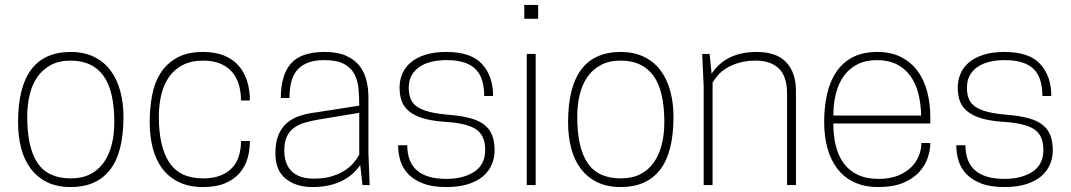

<svg xmlns="http://www.w3.org/2000/svg" viewBox="-20 -748 4327 776"><path d="M266 8Q211 8 171 -11.5Q131 -31 104.5 -66Q78 -101 65.5 -149Q53 -197 53 -254Q53 -538 266 -538Q320 -538 360.5 -518Q401 -498 427 -463Q453 -428 466 -380Q479 -332 479 -276Q479 -131 424.5 -61.5Q370 8 266 8ZM266 -27Q312 -27 345 -44Q378 -61 399.5 -91.5Q421 -122 431.5 -163.5Q442 -205 442 -254Q442 -382 397.5 -442.5Q353 -503 266 -503Q219 -503 186 -485.5Q153 -468 131.5 -437.5Q110 -407 100 -365.5Q90 -324 90 -276Q90 -151 132 -89Q174 -27 266 -27Z M801 8Q745 8 704 -11.5Q663 -31 636.5 -66Q610 -101 597.5 -149Q585 -197 585 -254Q585 -310 594.5 -361.5Q604 -413 628.5 -452Q653 -491 695 -514.5Q737 -538 801 -538Q850 -538 885.5 -523.5Q921 -509 944 -483Q967 -457 978.5 -421Q990 -385 990 -342H954Q954 -376 945.5 -405.5Q937 -435 918 -457Q899 -479 870 -491Q841 -503 801 -503Q753 -503 719 -485.5Q685 -468 663.5 -437.5Q642 -407 632 -365.5Q622 -324 622 -276Q622 -155 664.5 -91Q707 -27 801 -27Q842 -27 871 -38.5Q900 -50 918.5 -70Q937 -90 945.5 -117.5Q954 -145 954 -178H990Q990 -140 980 -106.5Q970 -73 947.5 -47.5Q925 -22 889 -7Q853 8 801 8Z M1242 8Q1177 8 1135 -25.5Q1093 -59 1093 -128Q1093 -174 1106 -204Q1119 -234 1141.5 -252.5Q1164 -271 1194 -280.5Q1224 -290 1259 -294L1432 -321Q1432 -356 1429 -389Q1426 -422 1412.5 -448Q1399 -474 1370.5 -489.5Q1342 -505 1291 -505Q1248 -505 1220.5 -493Q1193 -481 1177.5 -460.5Q1162 -440 1156 -412Q1150 -384 1150 -352H1115Q1115 -445 1156 -491.5Q1197 -538 1292 -538Q1344 -538 1378 -523Q1412 -508 1432 -483Q1452 -458 1460.5 -425Q1469 -392 1469 -355V-130L1474 0H1445L1436 -81Q1374 8 1242 8ZM1249 -26Q1290 -26 1321 -35.5Q1352 -45 1374 -59.5Q1396 -74 1410 -91Q1424 -108 1432 -123V-292L1263 -264Q1234 -259 1209.5 -251.5Q1185 -244 1167 -230.5Q1149 -217 1139 -195Q1129 -173 1129 -140Q1129 -85 1159 -55.5Q1189 -26 1249 -26Z M1784 8Q1728 8 1691 -6Q1654 -20 1631 -43.5Q1608 -67 1598.5 -97.5Q1589 -128 1589 -161H1626Q1626 -25 1784 -25Q1853 -25 1897 -54Q1941 -83 1941 -142Q1941 -202 1902.5 -226.5Q1864 -251 1773 -256Q1722 -260 1688 -270.5Q1654 -281 1633 -298.5Q1612 -316 1603.5 -339.5Q1595 -363 1595 -395Q1595 -424 1606 -450Q1617 -476 1640 -495.5Q1663 -515 1698.5 -526.5Q1734 -538 1784 -538Q1884 -538 1928.5 -489Q1973 -440 1973 -360H1937Q1937 -393 1929.5 -420Q1922 -447 1904.5 -466Q1887 -485 1857.5 -495Q1828 -505 1784 -505Q1752 -505 1724.5 -498.5Q1697 -492 1676.5 -478.5Q1656 -465 1644 -444Q1632 -423 1632 -393Q1632 -368 1639.5 -349Q1647 -330 1665.5 -317Q1684 -304 1715.5 -296Q1747 -288 1795 -284Q1845 -280 1880 -270.5Q1915 -261 1937 -244Q1959 -227 1969 -201.5Q1979 -176 1979 -140Q1979 -110 1967.5 -83Q1956 -56 1932 -35.5Q1908 -15 1871 -3.5Q1834 8 1784 8Z M2145 0H2109V-530H2145ZM2155 -672H2099V-728H2155Z M2489 8Q2434 8 2394 -11.5Q2354 -31 2327.5 -66Q2301 -101 2288.5 -149Q2276 -197 2276 -254Q2276 -538 2489 -538Q2543 -538 2583.5 -518Q2624 -498 2650 -463Q2676 -428 2689 -380Q2702 -332 2702 -276Q2702 -131 2647.5 -61.5Q2593 8 2489 8ZM2489 -27Q2535 -27 2568 -44Q2601 -61 2622.5 -91.5Q2644 -122 2654.5 -163.5Q2665 -205 2665 -254Q2665 -382 2620.5 -442.5Q2576 -503 2489 -503Q2442 -503 2409 -485.5Q2376 -468 2354.5 -437.5Q2333 -407 2323 -365.5Q2313 -324 2313 -276Q2313 -151 2355 -89Q2397 -27 2489 -27Z M3197 0H3161V-370Q3161 -439 3128 -471Q3095 -503 3034 -503Q2998 -503 2969.5 -495Q2941 -487 2919.5 -474.5Q2898 -462 2883.5 -446Q2869 -430 2860 -414V0H2824V-400L2818 -530H2848L2856 -450Q2914 -538 3038 -538Q3119 -538 3158 -496Q3197 -454 3197 -380Z M3531 8Q3474 8 3432.5 -11.5Q3391 -31 3364 -66.5Q3337 -102 3324 -150Q3311 -198 3311 -255Q3311 -315 3322.5 -366.5Q3334 -418 3359.5 -456.5Q3385 -495 3426 -516.5Q3467 -538 3526 -538Q3582 -538 3622.5 -517Q3663 -496 3689 -460.5Q3715 -425 3727.5 -377Q3740 -329 3740 -275V-249H3348Q3348 -200 3358 -159Q3368 -118 3390 -88Q3412 -58 3447 -41.5Q3482 -25 3531 -25Q3576 -25 3608.5 -38Q3641 -51 3662 -71.5Q3683 -92 3693.5 -118Q3704 -144 3704 -170H3740Q3740 -140 3729 -108.5Q3718 -77 3693.5 -51Q3669 -25 3629 -8.5Q3589 8 3531 8ZM3703 -281Q3702 -329 3691.5 -370Q3681 -411 3659.5 -441Q3638 -471 3604.5 -488Q3571 -505 3525 -505Q3479 -505 3445.5 -488Q3412 -471 3390.5 -441Q3369 -411 3358.5 -370Q3348 -329 3348 -281Z M4040 8Q3984 8 3947 -6Q3910 -20 3887 -43.5Q3864 -67 3854.5 -97.5Q3845 -128 3845 -161H3882Q3882 -25 4040 -25Q4109 -25 4153 -54Q4197 -83 4197 -142Q4197 -202 4158.5 -226.5Q4120 -251 4029 -256Q3978 -260 3944 -270.5Q3910 -281 3889 -298.5Q3868 -316 3859.5 -339.5Q3851 -363 3851 -395Q3851 -424 3862 -450Q3873 -476 3896 -495.5Q3919 -515 3954.5 -526.5Q3990 -538 4040 -538Q4140 -538 4184.5 -489Q4229 -440 4229 -360H4193Q4193 -393 4185.5 -420Q4178 -447 4160.5 -466Q4143 -485 4113.5 -495Q4084 -505 4040 -505Q4008 -505 3980.5 -498.5Q3953 -492 3932.5 -478.5Q3912 -465 3900 -444Q3888 -423 3888 -393Q3888 -368 3895.5 -349Q3903 -330 3921.5 -317Q3940 -304 3971.5 -296Q4003 -288 4051 -284Q4101 -280 4136 -270.5Q4171 -261 4193 -244Q4215 -227 4225 -201.5Q4235 -176 4235 -140Q4235 -110 4223.5 -83Q4212 -56 4188 -35.5Q4164 -15 4127 -3.5Q4090 8 4040 8Z"/></svg>

Font: Tanohe Sans ExtraLight
Style: Regular
Weight: 250
Designer: Village Type and Design LLC & Cristiano Sobral
Foundry: Cooper Hewitt Smithsonian Design Museum
Version: Version 1.00;September 29, 2021;FontCreator 13.0.0.2655 64-b